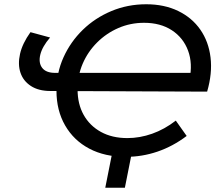

<svg xmlns="http://www.w3.org/2000/svg" viewBox="-20 -728 1031 901"><path d="M571 8Q472 8 399 -30.5Q326 -69 285.5 -139.5Q245 -210 245 -302Q245 -386 278 -459Q311 -532 368.5 -588Q426 -644 502.5 -676Q579 -708 666 -708Q751 -708 816 -676.5Q881 -645 920 -589Q959 -533 968 -458.5Q977 -384 952 -298L217 -301Q161 -301 125 -324.5Q89 -348 76 -387Q63 -426 74 -475Q85 -524 123 -577L215 -552Q178 -509 169 -471Q160 -433 178 -409.5Q196 -386 239 -386H897L869 -354Q885 -430 862.5 -490.5Q840 -551 786.5 -586Q733 -621 656 -621Q592 -621 535.5 -596.5Q479 -572 435.5 -528.5Q392 -485 368 -429Q344 -373 344 -309Q344 -240 372.5 -189Q401 -138 453.5 -109Q506 -80 578 -80Q636 -80 694 -100.5Q752 -121 805 -162L856 -90Q791 -41 719 -16.5Q647 8 571 8ZM601 -23 566 153H474L509 -23Z"/></svg>

Font: MOST Montserrat Medium
Style: Italic
Weight: 500
Italic angle: -11.3°
Designer: Julieta Ulanovsky
Foundry: Julieta Ulanovsky
Version: Version 8.000;March 11, 2024;FontCreator 15.0.0.2926 64-bit